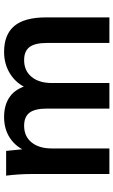

<svg xmlns="http://www.w3.org/2000/svg" viewBox="172 -727 555 939"><g transform="rotate(-90 449.5 -257.5)"><path d="M68 0V-379Q68 -410 66 -442Q64 -474 60 -505H181L191 -405H179Q200 -457 243.5 -486Q287 -515 347 -515Q407 -515 446.5 -486.5Q486 -458 502 -398H486Q507 -452 555 -483.5Q603 -515 665 -515Q750 -515 792 -465Q834 -415 834 -309V0H709V-304Q709 -364 689 -390.5Q669 -417 625 -417Q573 -417 543 -380.5Q513 -344 513 -282V0H388V-304Q388 -364 368 -390.5Q348 -417 304 -417Q252 -417 222.5 -380.5Q193 -344 193 -282V0Z"/></g></svg>

Font: Mulish ExtraLight
Style: Bold
Weight: 700
Version: Version 3.603